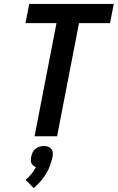

<svg xmlns="http://www.w3.org/2000/svg" viewBox="-20 -690 596 972"><path d="M155 0 266 -573H109L128 -670H556L537 -573H380L269 0ZM150 262 110 220Q127 206 139.5 190Q152 174 162 156Q154 153 148 148Q142 143 139 136Q136 129 136 120.5Q136 112 138 104Q140 93 145 82Q150 71 159.5 63.5Q169 56 180 52.5Q191 49 202 49Q213 49 223 52.5Q233 56 239.5 63.5Q246 71 247 82Q248 93 246 104Q241 126 233.5 147.5Q226 169 213.5 189.5Q201 210 185 228.5Q169 247 150 262Z"/></svg>

Font: Lode
Style: Bold Italic
Weight: 700
Italic angle: -11°
Monospace: yes
Designer: Belleve Invis
Foundry: Belleve Invis
Version: Version 29.2.0; ttfautohint (v1.8.3)